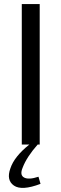

<svg xmlns="http://www.w3.org/2000/svg" viewBox="-20 -710 302 943"><path d="M169 158 179 193Q87 228 48.5 201.5Q10 175 31 117Q50 59 124 0H87V-690H175V0H165Q111 61 91 114Q76 150 98.5 162Q121 174 169 158Z"/></svg>

Font: Exo 2
Style: Regular
Weight: 400
Designer: Natanael Gama
Version: Version 1.001;PS 001.001;hotconv 1.0.70;makeotf.lib2.5.58329